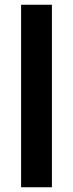

<svg xmlns="http://www.w3.org/2000/svg" viewBox="-20 -790 308 810"><path d="M199 -770V0H69V-770Z"/></svg>

Font: Unbounded Variable
Style: Regular
Weight: 400
Designer: Luke Prowse, Jean-Baptiste Morizot, Fátima Lázaro, Florian Runge
Foundry: NaN
Version: Version 1.600;FEAKit 1.0